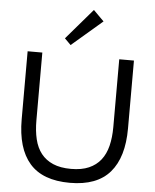

<svg xmlns="http://www.w3.org/2000/svg" viewBox="-69 -1169 995 1236"><g transform="rotate(5 428.5 -551.0)"><path d="M555 -1044 357 -874 317 -914 487 -1112ZM772 -371Q772 -185 688 -87.5Q604 10 429 10Q253 10 169 -86.5Q85 -183 85 -371V-810H180V-372Q180 -304 193 -250Q206 -196 235.5 -158.5Q265 -121 312.5 -100.5Q360 -80 429 -80Q497 -80 544 -100.5Q591 -121 620.5 -158.5Q650 -196 663.5 -250Q677 -304 677 -372V-810H772Z"/></g></svg>

Font: TypoPRO Sinkin Sans
Style: 400 Regular
Weight: 400
Designer: Keith Bates
Foundry: K-Type
Version: Sinkin Sans (version 1.0)  by Keith Bates   •   © 2014   www